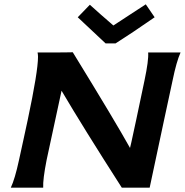

<svg xmlns="http://www.w3.org/2000/svg" viewBox="-20 -869 856 889"><path d="M655 -849 696 -789Q588 -714 515 -668H469L340 -789L396 -847Q441 -806 505 -751Q523 -763 573 -795.5Q623 -828 655 -849ZM666 -626H816Q797 -584 779 -496Q772 -465 759 -403Q746 -341 739 -310L673 0H544Q365 -279 265 -449L235 -310Q222 -249 196 -129Q178 -38 180 0H30Q49 -40 68 -128Q75 -158 88 -219.5Q101 -281 108 -312Q156 -538 156 -606Q156 -616 154 -626Q317 -626 317 -627Q516 -303 582 -184Q584 -191 588.5 -211.5Q593 -232 598.5 -258Q604 -284 610 -311Q636 -435 649 -496Q669 -591 666 -626Z"/></svg>

Font: GFS Neohellenic Rg
Style: Bold Italic
Weight: 700
Italic angle: -12°
Designer: Designed by Takis Katsoulidis and George D. Matthiopoulos.
Foundry: Designed by Takis Katsoulidis and George D. Matthiopoulos.
Version: Version 1.0